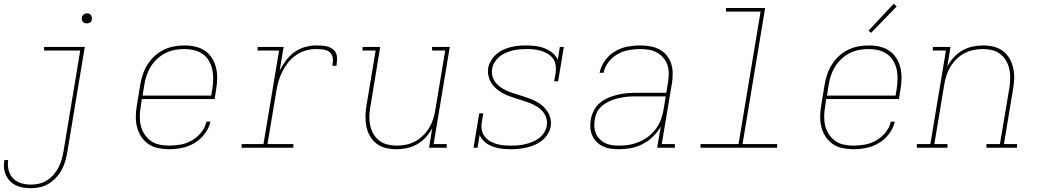

<svg xmlns="http://www.w3.org/2000/svg" viewBox="-41 -777 5461 1010"><path d="M122 213Q102 213 81.5 210Q61 207 43.5 198.5Q26 190 12 176Q-2 162 -10 144Q-18 126 -20 105.5Q-22 85 -18 65H2Q-2 91 4 117Q10 143 27.5 161Q45 179 70 186.5Q95 194 122 194Q144 194 165.5 189Q187 184 206.5 171.5Q226 159 241 141.5Q256 124 266.5 104Q277 84 283 63Q289 42 293 20L381 -511H191V-530H405L313 23Q309 47 302.5 70Q296 93 284 115.5Q272 138 254.5 157Q237 176 215.5 189Q194 202 170 207.5Q146 213 122 213ZM416 -654Q410 -654 404 -656Q398 -658 394.5 -663Q391 -668 390 -674Q389 -680 390 -686Q391 -691 393.5 -695Q396 -699 399.5 -701.5Q403 -704 407.5 -705.5Q412 -707 416 -707Q423 -707 428.5 -704.5Q434 -702 437.5 -697Q441 -692 442 -686Q443 -680 442 -674Q442 -669 439.5 -665Q437 -661 433 -658.5Q429 -656 425 -655Q421 -654 416 -654Z M848 8Q819 8 790.5 2Q762 -4 739.5 -19.5Q717 -35 702 -58Q687 -81 680 -108Q673 -135 673.5 -164.5Q674 -194 679 -223L697 -333Q702 -361 711 -387.5Q720 -414 735.5 -438.5Q751 -463 773 -483Q795 -503 821 -515.5Q847 -528 875 -533Q903 -538 930 -538Q959 -538 987 -531.5Q1015 -525 1037 -510Q1059 -495 1074 -471.5Q1089 -448 1095.5 -421Q1102 -394 1101.5 -365Q1101 -336 1096 -307L1088 -256H705L700 -220Q695 -194 694.5 -167.5Q694 -141 699.5 -117Q705 -93 718.5 -72Q732 -51 751.5 -36.5Q771 -22 796.5 -16.5Q822 -11 848 -11Q878 -11 909 -16.5Q940 -22 968 -38Q996 -54 1017 -80Q1038 -106 1045 -137H1066Q1058 -102 1035.5 -72.5Q1013 -43 982 -24.5Q951 -6 916.5 1Q882 8 848 8ZM1070 -274 1076 -310Q1080 -336 1080.5 -362Q1081 -388 1075.5 -412.5Q1070 -437 1057.5 -458Q1045 -479 1025 -493Q1005 -507 980 -513Q955 -519 929 -519Q904 -519 879 -514.5Q854 -510 830 -498Q806 -486 786 -467.5Q766 -449 752 -426.5Q738 -404 730 -379.5Q722 -355 718 -330L709 -274Z M1230 0V-19H1345L1427 -511H1314V-530H1451L1430 -405Q1444 -433 1463 -458.5Q1482 -484 1507.5 -502.5Q1533 -521 1563 -529.5Q1593 -538 1622 -538Q1638 -538 1654 -537Q1670 -536 1684.5 -531.5Q1699 -527 1711 -517.5Q1723 -508 1728 -494Q1733 -480 1732 -463.5Q1731 -447 1729 -431H1708Q1710 -444 1710.5 -457.5Q1711 -471 1707 -482.5Q1703 -494 1694 -502Q1685 -510 1673 -513.5Q1661 -517 1648 -518Q1635 -519 1622 -519Q1595 -519 1568 -511.5Q1541 -504 1517 -487.5Q1493 -471 1475 -448.5Q1457 -426 1444 -400Q1431 -374 1423.5 -347.5Q1416 -321 1412 -294L1366 -19H1502V0Z M2045 8Q2016 8 1989 1.5Q1962 -5 1940.5 -21Q1919 -37 1905.5 -60.5Q1892 -84 1886.5 -111Q1881 -138 1881.5 -166.5Q1882 -195 1887 -223L1935 -511H1866V-530H1959L1908 -220Q1903 -195 1902 -169Q1901 -143 1906 -119Q1911 -95 1922.5 -74Q1934 -53 1953 -38Q1972 -23 1996.5 -17Q2021 -11 2046 -11Q2070 -11 2095 -16Q2120 -21 2142.5 -33Q2165 -45 2184 -63.5Q2203 -82 2216.5 -104.5Q2230 -127 2237.5 -150.5Q2245 -174 2249 -199L2301 -511H2232V-530H2325L2240 -19H2309V0H2216L2233 -104Q2220 -78 2199.5 -55.5Q2179 -33 2153.5 -18.5Q2128 -4 2100 2Q2072 8 2045 8Z M2645 8Q2620 8 2596 5Q2572 2 2549.5 -6.5Q2527 -15 2509 -30.5Q2491 -46 2482 -67L2471 0H2450L2480 -181H2501L2494 -136Q2490 -116 2493 -96.5Q2496 -77 2507 -61.5Q2518 -46 2534 -36Q2550 -26 2568 -20.5Q2586 -15 2606 -13Q2626 -11 2646 -11Q2665 -11 2684 -12.5Q2703 -14 2722 -18.5Q2741 -23 2759.5 -30.5Q2778 -38 2794 -50Q2810 -62 2821 -79Q2832 -96 2835 -115Q2839 -136 2833 -155.5Q2827 -175 2814.5 -190Q2802 -205 2785 -215.5Q2768 -226 2749.5 -233.5Q2731 -241 2712 -247Q2693 -253 2674 -259Q2655 -265 2636 -272Q2617 -279 2600 -289Q2583 -299 2568 -312Q2553 -325 2543 -341.5Q2533 -358 2528.5 -378Q2524 -398 2527 -419Q2531 -439 2542 -458Q2553 -477 2569 -491Q2585 -505 2604.5 -514.5Q2624 -524 2644.5 -529Q2665 -534 2685 -536Q2705 -538 2725 -538Q2750 -538 2775.5 -535Q2801 -532 2823.5 -523Q2846 -514 2865 -499Q2884 -484 2893 -462L2904 -530H2925L2895 -349H2874L2882 -394Q2885 -414 2882 -433.5Q2879 -453 2868.5 -468Q2858 -483 2841.5 -493Q2825 -503 2807 -509Q2789 -515 2769 -517Q2749 -519 2729 -519Q2711 -519 2693 -517.5Q2675 -516 2656.5 -511.5Q2638 -507 2620 -499.5Q2602 -492 2587 -479.5Q2572 -467 2561.5 -450.5Q2551 -434 2548 -416Q2544 -395 2550 -375Q2556 -355 2568.5 -340Q2581 -325 2597.5 -314.5Q2614 -304 2632.5 -296.5Q2651 -289 2670.5 -283Q2690 -277 2709 -271Q2728 -265 2746.5 -258Q2765 -251 2782.5 -241.5Q2800 -232 2814.5 -219Q2829 -206 2839.5 -189.5Q2850 -173 2854.5 -153Q2859 -133 2856 -112Q2852 -91 2840 -71.5Q2828 -52 2810.5 -38Q2793 -24 2772 -15Q2751 -6 2730 -1Q2709 4 2688 6Q2667 8 2645 8Z M3215 8Q3193 8 3171.5 5Q3150 2 3131 -7Q3112 -16 3097.5 -30.5Q3083 -45 3074.5 -64Q3066 -83 3064.5 -105Q3063 -127 3067 -149Q3071 -173 3083.5 -197Q3096 -221 3117 -237.5Q3138 -254 3162 -264Q3186 -274 3211.5 -279.5Q3237 -285 3261.5 -287Q3286 -289 3311 -289H3464L3473 -344Q3477 -368 3477 -391Q3477 -414 3470 -435Q3463 -456 3448.5 -473Q3434 -490 3415 -500.5Q3396 -511 3373 -515Q3350 -519 3327 -519Q3297 -519 3266.5 -513.5Q3236 -508 3208.5 -492.5Q3181 -477 3160.5 -451Q3140 -425 3134 -394H3113Q3120 -429 3141.5 -458.5Q3163 -488 3194 -506.5Q3225 -525 3259.5 -531.5Q3294 -538 3327 -538Q3353 -538 3379 -533.5Q3405 -529 3427 -517.5Q3449 -506 3465 -487Q3481 -468 3489 -444.5Q3497 -421 3497.5 -394.5Q3498 -368 3494 -341L3440 -19H3509V0H3416L3435 -112Q3419 -83 3394.5 -59Q3370 -35 3340 -19.5Q3310 -4 3278.5 2Q3247 8 3215 8ZM3216 -11Q3243 -11 3269.5 -15.5Q3296 -20 3322 -31Q3348 -42 3371 -60Q3394 -78 3410.5 -101Q3427 -124 3436.5 -150Q3446 -176 3450 -203L3461 -270H3311Q3294 -270 3277.5 -269.5Q3261 -269 3244 -266.5Q3227 -264 3210 -260Q3193 -256 3176.5 -249.5Q3160 -243 3144.5 -233.5Q3129 -224 3116.5 -211Q3104 -198 3097 -181.5Q3090 -165 3088 -148Q3084 -129 3085.5 -110Q3087 -91 3094 -74Q3101 -57 3114 -44.5Q3127 -32 3143 -24Q3159 -16 3178 -13.5Q3197 -11 3216 -11Z M3644 0V-19H3844L3960 -716H3778V-735H3984L3865 -19H4047V0Z M4448 8Q4419 8 4390.5 2Q4362 -4 4339.5 -19.5Q4317 -35 4302 -58Q4287 -81 4280 -108Q4273 -135 4273.5 -164.5Q4274 -194 4279 -223L4297 -333Q4302 -361 4311 -387.5Q4320 -414 4335.5 -438.5Q4351 -463 4373 -483Q4395 -503 4421 -515.5Q4447 -528 4475 -533Q4503 -538 4530 -538Q4559 -538 4587 -531.5Q4615 -525 4637 -510Q4659 -495 4674 -471.5Q4689 -448 4695.5 -421Q4702 -394 4701.5 -365Q4701 -336 4696 -307L4688 -256H4305L4300 -220Q4295 -194 4294.5 -167.5Q4294 -141 4299.5 -117Q4305 -93 4318.5 -72Q4332 -51 4351.5 -36.5Q4371 -22 4396.5 -16.5Q4422 -11 4448 -11Q4478 -11 4509 -16.5Q4540 -22 4568 -38Q4596 -54 4617 -80Q4638 -106 4645 -137H4666Q4658 -102 4635.5 -72.5Q4613 -43 4582 -24.5Q4551 -6 4516.5 1Q4482 8 4448 8ZM4670 -274 4676 -310Q4680 -336 4680.5 -362Q4681 -388 4675.5 -412.5Q4670 -437 4657.5 -458Q4645 -479 4625 -493Q4605 -507 4580 -513Q4555 -519 4529 -519Q4504 -519 4479 -514.5Q4454 -510 4430 -498Q4406 -486 4386 -467.5Q4366 -449 4352 -426.5Q4338 -404 4330 -379.5Q4322 -355 4318 -330L4309 -274ZM4541 -604 4528 -616 4660 -757 4676 -743Z M4782 0V-19H4853L4935 -511H4866V-530H4959L4942 -426Q4955 -452 4975.5 -474.5Q4996 -497 5021.5 -511.5Q5047 -526 5075 -532Q5103 -538 5131 -538Q5159 -538 5186 -531.5Q5213 -525 5234.5 -509Q5256 -493 5269.5 -469.5Q5283 -446 5289 -419Q5295 -392 5294 -363.5Q5293 -335 5288 -307L5240 -19H5309V0H5148V-19H5219L5268 -310Q5272 -335 5273 -361Q5274 -387 5269 -411Q5264 -435 5252.5 -456Q5241 -477 5222 -492Q5203 -507 5179 -513Q5155 -519 5129 -519Q5105 -519 5080 -514Q5055 -509 5032.5 -497Q5010 -485 4991 -466.5Q4972 -448 4958.5 -425.5Q4945 -403 4937.5 -379.5Q4930 -356 4926 -331L4874 -19H4943V0Z"/></svg>

Font: Iosevka Slab ThExObl
Style: Regular
Weight: 100
Width: 7
Italic angle: -9°
Monospace: yes
Designer: Belleve Invis
Foundry: Belleve Invis
Version: Version 11.1.1; ttfautohint (v1.8.3)